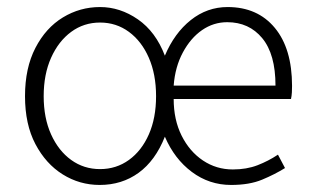

<svg xmlns="http://www.w3.org/2000/svg" viewBox="-20 -513 887 545"><path d="M263 12Q206 12 158 -18Q110 -48 80.5 -104Q51 -160 51 -240Q51 -320 80.5 -377Q110 -434 158.5 -463.5Q207 -493 264 -493Q321 -493 371.5 -458Q422 -423 448 -355Q475 -419 521.5 -456Q568 -493 626 -493Q711 -493 760 -434Q809 -375 809 -269Q809 -260 808.5 -250.5Q808 -241 806 -232H473Q473 -173 495.5 -128Q518 -83 556 -57.5Q594 -32 641 -32Q680 -32 711 -44Q742 -56 769 -74L789 -36Q760 -18 724 -3Q688 12 636 12Q574 12 524.5 -25Q475 -62 448 -125Q421 -57 373.5 -22.5Q326 12 263 12ZM473 -270H762Q762 -359 724.5 -404.5Q687 -450 625 -450Q586 -450 553.5 -427.5Q521 -405 499 -364Q477 -323 473 -270ZM264 -33Q310 -33 346 -59Q382 -85 402.5 -131.5Q423 -178 423 -240Q423 -302 402.5 -349Q382 -396 346 -422.5Q310 -449 264 -449Q218 -449 182 -422.5Q146 -396 125 -349Q104 -302 104 -240Q104 -178 125 -131.5Q146 -85 182 -59Q218 -33 264 -33Z"/></svg>

Font: Assistant Light
Style: Regular
Weight: 300
Designer: Hebrew By Ben Nathan, Latin by Paul Hunt
Version: Version 3.000